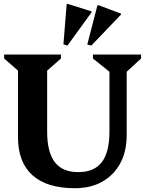

<svg xmlns="http://www.w3.org/2000/svg" viewBox="-20 -978 767 1014"><path d="M558 -599 471 -669V-690H725V-669L649 -599V-264Q649 -178 615 -115.5Q581 -53 520 -18.5Q459 16 375 16Q228 16 151.5 -52.5Q75 -121 75 -253V-605L2 -669V-690H302V-669L229 -605V-283Q229 -174 269.5 -121.5Q310 -69 393 -69Q477 -69 517.5 -121.5Q558 -174 558 -283ZM336 -737 315 -744 332 -955 336 -958 463 -918V-912ZM462 -737 441 -743 494 -948 499 -951 619 -906V-901Z"/></svg>

Font: Platypi SemiBold
Style: Regular
Weight: 600
Designer: David Sargent
Foundry: Bolt Cutter Type
Version: Version 1.200; ttfautohint (v1.8.4.7-5d5b)